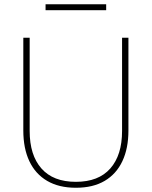

<svg xmlns="http://www.w3.org/2000/svg" viewBox="-20 -878 716 906"><path d="M338 8Q258 8 202.5 -24.5Q147 -57 118.5 -117.5Q90 -178 90 -262V-700H120V-260Q120 -146 175.5 -83Q231 -20 338 -20Q445 -20 500.5 -83Q556 -146 556 -260V-700H586V-262Q586 -178 557.5 -117.5Q529 -57 474 -24.5Q419 8 338 8ZM195 -830V-858H481V-830Z"/></svg>

Font: Fustat ExtraLight
Style: Regular
Weight: 250
Designer: Mohamed Gaber, Khaled Hosny, Laura Garcia Mut
Foundry: Kief Type Foundry, Alif Type Foundry, Hard Type Foundry
Version: Version 1.007